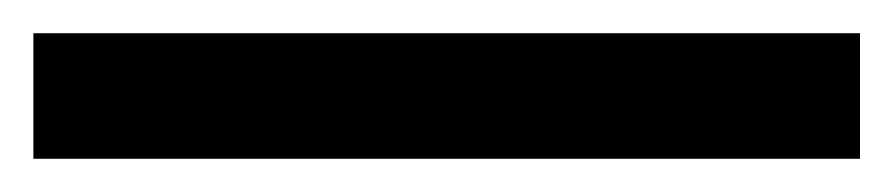

<svg xmlns="http://www.w3.org/2000/svg" viewBox="-20 45 535 115"><path d="M0 140.1V64.9H495.1V140.1Z"/></svg>

Font: Archivo Medium
Style: Regular
Weight: 500
Designer: Hector Gatti
Foundry: Omnibus-Type
Version: Version 2.001